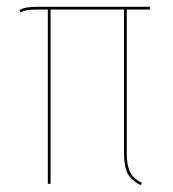

<svg xmlns="http://www.w3.org/2000/svg" viewBox="-20 -538 507 562"><path d="M351 -510V-90Q351 -55 360.5 -35Q370 -15 395 -3L392 4Q364 -10 353.5 -30.5Q343 -51 343 -90V-510H128V0H120V-510H91Q71 -510 60.5 -508.5Q50 -507 40 -502L37 -509Q47 -514 58.5 -516Q70 -518 90 -518H419V-510Z"/></svg>

Font: Fira Sans Compressed Eight
Style: Regular
Weight: 100
Width: 1
Designer: bBox Type GmbH & Carrois Corporate GbR & Edenspiekermann AG
Foundry: bBox Type GmbH & Carrois Corporate GbR & Edenspiekermann AG
Version: Version 4.301